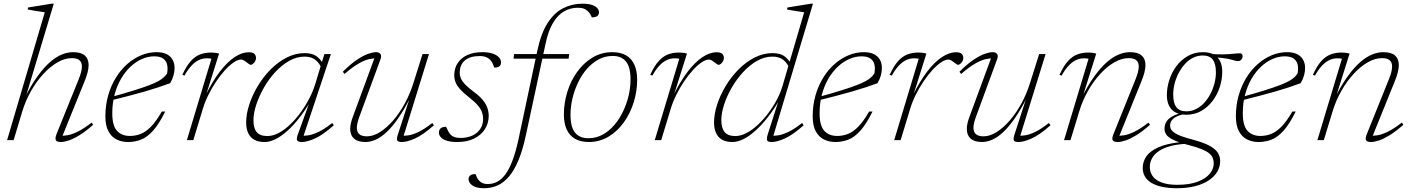

<svg xmlns="http://www.w3.org/2000/svg" viewBox="-20 -740 7462 1014"><path d="M97 -149.5 52 0H17.5L216.5 -675Q207.5 -676.5 191.5 -679Q175.5 -681.5 158 -684.2Q140.5 -687 126 -690L128.5 -700.5L252.5 -720.5H264L115 -225H111.5Q146 -293 179.5 -339Q213 -385 245 -412.8Q277 -440.5 307.5 -452.5Q338 -464.5 365.5 -464.5Q409 -464.5 428.5 -446.5Q448 -428.5 448 -396.5Q448 -379 442.5 -357.5Q437 -336 427 -311.5L305 -10L294 -23.5Q312 -22 335 -25.5Q358 -29 389.5 -44.2Q421 -59.5 464 -92.5L472 -81Q432.5 -46 400.2 -26.2Q368 -6.5 343.2 1.8Q318.5 10 301 10Q279.5 10 274.8 0Q270 -10 279 -33L395.5 -321Q404 -342 408.2 -358.8Q412.5 -375.5 412.5 -388.5Q412.5 -411.5 399.2 -422.2Q386 -433 359.5 -433Q322.5 -433 283.8 -410.8Q245 -388.5 208.8 -349.2Q172.5 -310 143.5 -258.8Q114.5 -207.5 97 -149.5Z M794 -442.5Q762 -442.5 730 -428.5Q698 -414.5 669.8 -388.2Q641.5 -362 619.8 -325Q598 -288 585.5 -241.8Q573 -195.5 573 -142Q573 -76 598 -49Q623 -22 666 -22Q694.5 -22 721.8 -32.2Q749 -42.5 776.8 -70.5Q804.5 -98.5 834.5 -151H852.5Q820 -85 788.5 -50Q757 -15 724.5 -2.5Q692 10 656.5 10Q623 10 595.8 -3.5Q568.5 -17 552.5 -47Q536.5 -77 536.5 -125.5Q536.5 -185 551.5 -237Q566.5 -289 592.8 -331Q619 -373 653.2 -402.8Q687.5 -432.5 726.8 -448.5Q766 -464.5 806.5 -464.5Q839 -464.5 860 -454Q881 -443.5 891.5 -424.5Q902 -405.5 902 -381Q902 -361 896.2 -340.8Q890.5 -320.5 878.5 -300.5Q849 -289.5 815.2 -278.5Q781.5 -267.5 743.8 -256.5Q706 -245.5 663.2 -234.5Q620.5 -223.5 573.5 -211.5L574 -229.5Q641 -248 688 -262.8Q735 -277.5 766 -289.2Q797 -301 816 -311.5Q835 -322 845.5 -332Q856 -342 862.5 -352.5Q867 -377 863 -397.2Q859 -417.5 842.8 -430Q826.5 -442.5 794 -442.5Z M1096.5 -429.5Q1092.5 -431 1086.2 -431.5Q1080 -432 1071.5 -432Q1048 -432 1027.2 -421.2Q1006.5 -410.5 988.5 -390.2Q970.5 -370 954.5 -341L943 -344.5Q964.5 -392 987.8 -417.5Q1011 -443 1037.5 -452.8Q1064 -462.5 1094 -462.5Q1102 -462.5 1110.2 -461.8Q1118.5 -461 1125.8 -459.8Q1133 -458.5 1137 -457L1067.5 -236H1065.5Q1102 -311 1141 -361.8Q1180 -412.5 1218.8 -438.2Q1257.5 -464 1293.5 -464Q1314.5 -464 1323.2 -455.8Q1332 -447.5 1332 -433.5Q1332 -423.5 1327 -415.5Q1322 -407.5 1315.5 -402.5Q1309 -397.5 1304 -397.5Q1301 -397.5 1295.2 -401.5Q1289.5 -405.5 1282.5 -411Q1276 -416 1268.2 -420.8Q1260.5 -425.5 1254 -425.5Q1236 -425.5 1213.8 -410.2Q1191.5 -395 1167.8 -369Q1144 -343 1121.5 -309.5Q1099 -276 1080.8 -239.2Q1062.5 -202.5 1051.5 -166L1001 0H967Z M1554 -33 1615.5 -202.5H1618.5Q1589.5 -154 1558.5 -114.8Q1527.5 -75.5 1496 -47.5Q1464.5 -19.5 1434.5 -4.8Q1404.5 10 1377.5 10Q1343 10 1321.5 -2.8Q1300 -15.5 1290 -38.8Q1280 -62 1280 -92Q1280 -136.5 1296 -186.5Q1312 -236.5 1341 -285Q1370 -333.5 1409 -373Q1448 -412.5 1494 -436Q1540 -459.5 1589.5 -459.5Q1632.5 -459.5 1656.8 -439Q1681 -418.5 1696 -385L1682 -372Q1668.5 -405.5 1646.5 -423.2Q1624.5 -441 1589 -441Q1547 -441 1507.2 -418.5Q1467.5 -396 1433.2 -358.8Q1399 -321.5 1373.5 -276.5Q1348 -231.5 1333.2 -186.5Q1318.5 -141.5 1318.5 -104Q1318.5 -62.5 1336 -42Q1353.5 -21.5 1392.5 -21.5Q1427.5 -21.5 1465.5 -45.5Q1503.5 -69.5 1538.8 -109.8Q1574 -150 1602.2 -199.2Q1630.5 -248.5 1646 -299.5L1676.5 -401L1693.5 -454.5H1727.5L1579 -10L1568 -23.5Q1585.5 -22 1608.2 -25.2Q1631 -28.5 1662 -43.2Q1693 -58 1734.5 -90.5L1743 -78.5Q1685 -27 1643 -8.5Q1601 10 1575 10Q1552.5 10 1548.8 0.2Q1545 -9.5 1554 -33Z M2081 -28.5 2146 -229.5H2149.5Q2115.5 -162.5 2083.8 -116.5Q2052 -70.5 2022.2 -42.8Q1992.5 -15 1964.5 -2.5Q1936.5 10 1910 10Q1870 10 1849.8 -8Q1829.5 -26 1829.5 -59Q1829.5 -73 1833.2 -89.8Q1837 -106.5 1844.5 -126L1961.5 -443.5L1973 -431.5Q1954.5 -433 1930.8 -428Q1907 -423 1875 -405Q1843 -387 1799.5 -349.5L1790.5 -361Q1831 -401.5 1864.5 -424Q1898 -446.5 1923.8 -455.5Q1949.5 -464.5 1966 -464.5Q1982 -464.5 1989.2 -454.8Q1996.5 -445 1989 -425.5L1877 -121Q1871 -104 1867.8 -90.2Q1864.5 -76.5 1864.5 -65Q1864.5 -42.5 1877.8 -31.2Q1891 -20 1917.5 -20Q1951 -20 1986.5 -42.2Q2022 -64.5 2056 -103.5Q2090 -142.5 2118 -194Q2146 -245.5 2164 -303.5L2211.5 -454.5H2245.5L2108 -10.5L2096.5 -23.5Q2114 -22 2136.8 -25.2Q2159.5 -28.5 2190.5 -43.2Q2221.5 -58 2263 -90.5L2271.5 -78.5Q2213.5 -27 2171.5 -8.5Q2129.5 10 2103.5 10Q2082 10 2078 1.8Q2074 -6.5 2081 -28.5Z M2335.5 -70.5Q2340 -63.5 2344.2 -53Q2348.5 -42.5 2357 -32Q2365.5 -22 2378.8 -16.8Q2392 -11.5 2410.5 -11.5Q2448.5 -11.5 2475.5 -24.5Q2502.5 -37.5 2517 -60Q2531.5 -82.5 2531.5 -112Q2531.5 -130 2525.5 -147.2Q2519.5 -164.5 2503.2 -183.8Q2487 -203 2456.5 -226.5Q2426.5 -250 2409.5 -269.2Q2392.5 -288.5 2385.8 -306.2Q2379 -324 2379 -342Q2379 -379.5 2397.2 -407Q2415.5 -434.5 2448.5 -449.5Q2481.5 -464.5 2526.5 -464.5Q2560.5 -464.5 2582.5 -456.8Q2604.5 -449 2615.2 -436.8Q2626 -424.5 2626 -410.5Q2626 -402.5 2622.8 -396Q2619.5 -389.5 2611.5 -386.2Q2603.5 -383 2590.5 -383Q2587.5 -389.5 2583.5 -400.5Q2579.5 -411.5 2571 -421.5Q2562 -432 2548 -438Q2534 -444 2513.5 -444Q2462.5 -444 2435.2 -421Q2408 -398 2408 -356Q2408 -340 2414.5 -325Q2421 -310 2437.2 -293.2Q2453.5 -276.5 2483.5 -254Q2513.5 -232 2530.2 -211.2Q2547 -190.5 2554 -170Q2561 -149.5 2561 -128Q2561 -89.5 2541 -58Q2521 -26.5 2484 -8.2Q2447 10 2394.5 10Q2360.5 10 2339 3Q2317.5 -4 2307.8 -15.5Q2298 -27 2298 -40Q2298 -49.5 2302 -56.2Q2306 -63 2314.2 -66.8Q2322.5 -70.5 2335.5 -70.5Z M2692 -430 2695 -454.5H2986L2983 -430ZM2758 -29Q2741 51.5 2718.2 106Q2695.5 160.5 2667.5 193Q2639.5 225.5 2606.8 239.8Q2574 254 2537 254Q2495 254 2474.8 239.5Q2454.5 225 2454.5 206Q2454.5 193.5 2464 186.2Q2473.5 179 2492 179.5Q2494 186.5 2498 195.8Q2502 205 2511.5 215Q2520.5 224.5 2531.5 228.2Q2542.5 232 2556 232Q2582.5 232 2605.8 220Q2629 208 2649 181Q2669 154 2686.2 108.8Q2703.5 63.5 2718 -3L2818 -473.5Q2837.5 -565 2872.5 -619Q2907.5 -673 2954.5 -696.8Q3001.5 -720.5 3056.5 -720.5Q3087 -720.5 3106.2 -714Q3125.5 -707.5 3134.5 -697Q3143.5 -686.5 3143.5 -675Q3143.5 -662.5 3134 -655.2Q3124.5 -648 3105.5 -648.5Q3103.5 -654 3098 -664Q3092.5 -674 3082 -683Q3072 -692 3060.5 -695.5Q3049 -699 3030.5 -699Q2991.5 -699 2958.2 -679.5Q2925 -660 2900.2 -618.5Q2875.5 -577 2861.5 -510.5Z M3214 -464.5Q3257 -464.5 3286.2 -447.8Q3315.5 -431 3330.2 -398.5Q3345 -366 3345 -319Q3345 -259 3327 -200.5Q3309 -142 3275.2 -94.5Q3241.5 -47 3194.2 -18.5Q3147 10 3089.5 10Q3046 10 3016.8 -7Q2987.5 -24 2972.8 -56.5Q2958 -89 2958 -135.5Q2958 -195.5 2976 -254.2Q2994 -313 3028 -360.2Q3062 -407.5 3109 -436Q3156 -464.5 3214 -464.5ZM3087.5 -10Q3128 -10 3162 -28.5Q3196 -47 3223.5 -78.8Q3251 -110.5 3270.2 -150.8Q3289.5 -191 3299.8 -234.5Q3310 -278 3310 -320Q3310 -385.5 3286 -415Q3262 -444.5 3215.5 -444.5Q3175.5 -444.5 3141.2 -426Q3107 -407.5 3079.5 -376Q3052 -344.5 3032.8 -304Q3013.5 -263.5 3003.2 -220Q2993 -176.5 2993 -134.5Q2993 -69 3017 -39.5Q3041 -10 3087.5 -10Z M3567.5 -429.5Q3563.5 -431 3557.2 -431.5Q3551 -432 3542.5 -432Q3519 -432 3498.2 -421.2Q3477.5 -410.5 3459.5 -390.2Q3441.5 -370 3425.5 -341L3414 -344.5Q3435.5 -392 3458.8 -417.5Q3482 -443 3508.5 -452.8Q3535 -462.5 3565 -462.5Q3573 -462.5 3581.2 -461.8Q3589.5 -461 3596.8 -459.8Q3604 -458.5 3608 -457L3538.5 -236H3536.5Q3573 -311 3612 -361.8Q3651 -412.5 3689.8 -438.2Q3728.5 -464 3764.5 -464Q3785.5 -464 3794.2 -455.8Q3803 -447.5 3803 -433.5Q3803 -423.5 3798 -415.5Q3793 -407.5 3786.5 -402.5Q3780 -397.5 3775 -397.5Q3772 -397.5 3766.2 -401.5Q3760.5 -405.5 3753.5 -411Q3747 -416 3739.2 -420.8Q3731.5 -425.5 3725 -425.5Q3707 -425.5 3684.8 -410.2Q3662.5 -395 3638.8 -369Q3615 -343 3592.5 -309.5Q3570 -276 3551.8 -239.2Q3533.5 -202.5 3522.5 -166L3472 0H3438Z M4153 -372Q4139.5 -405.5 4117.5 -423.2Q4095.5 -441 4059.5 -441Q4017.5 -441 3978 -418.5Q3938.5 -396 3904.2 -358.8Q3870 -321.5 3844.2 -276.8Q3818.5 -232 3804 -187.2Q3789.5 -142.5 3789.5 -105.5Q3789.5 -63.5 3807 -42.5Q3824.5 -21.5 3863.5 -21.5Q3892 -21.5 3922.5 -37.5Q3953 -53.5 3982.5 -81Q4012 -108.5 4037.8 -142.8Q4063.5 -177 4083 -214Q4102.5 -251 4112.5 -285.5L4227 -675Q4218 -676.5 4202 -679Q4186 -681.5 4168.2 -684.2Q4150.5 -687 4136 -690L4139 -700.5L4262.5 -720.5H4273.5L4060.5 -10L4049.5 -23.5Q4067 -22 4089.8 -25.2Q4112.5 -28.5 4143.5 -43.2Q4174.5 -58 4216 -90.5L4224.5 -78.5Q4166.5 -27 4124.5 -8.5Q4082.5 10 4056.5 10Q4034 10 4031 0.5Q4028 -9 4035.5 -33L4091.5 -208H4093.5Q4065 -158.5 4033.2 -118.5Q4001.5 -78.5 3969.5 -49.8Q3937.5 -21 3906.8 -5.5Q3876 10 3848.5 10Q3814 10 3792.5 -2.8Q3771 -15.5 3761 -38.8Q3751 -62 3751 -92Q3751 -136.5 3767 -186.5Q3783 -236.5 3812 -285Q3841 -333.5 3880 -373Q3919 -412.5 3965 -436Q4011 -459.5 4060.5 -459.5Q4103.5 -459.5 4127.8 -439Q4152 -418.5 4167 -385Z M4529.5 -442.5Q4497.5 -442.5 4465.5 -428.5Q4433.5 -414.5 4405.2 -388.2Q4377 -362 4355.2 -325Q4333.5 -288 4321 -241.8Q4308.5 -195.5 4308.5 -142Q4308.5 -76 4333.5 -49Q4358.5 -22 4401.5 -22Q4430 -22 4457.2 -32.2Q4484.5 -42.5 4512.2 -70.5Q4540 -98.5 4570 -151H4588Q4555.5 -85 4524 -50Q4492.5 -15 4460 -2.5Q4427.5 10 4392 10Q4358.5 10 4331.2 -3.5Q4304 -17 4288 -47Q4272 -77 4272 -125.5Q4272 -185 4287 -237Q4302 -289 4328.2 -331Q4354.5 -373 4388.8 -402.8Q4423 -432.5 4462.2 -448.5Q4501.5 -464.5 4542 -464.5Q4574.5 -464.5 4595.5 -454Q4616.5 -443.5 4627 -424.5Q4637.5 -405.5 4637.5 -381Q4637.5 -361 4631.8 -340.8Q4626 -320.5 4614 -300.5Q4584.5 -289.5 4550.8 -278.5Q4517 -267.5 4479.2 -256.5Q4441.5 -245.5 4398.8 -234.5Q4356 -223.5 4309 -211.5L4309.5 -229.5Q4376.5 -248 4423.5 -262.8Q4470.5 -277.5 4501.5 -289.2Q4532.5 -301 4551.5 -311.5Q4570.5 -322 4581 -332Q4591.5 -342 4598 -352.5Q4602.5 -377 4598.5 -397.2Q4594.5 -417.5 4578.2 -430Q4562 -442.5 4529.5 -442.5Z M4832 -429.5Q4828 -431 4821.8 -431.5Q4815.5 -432 4807 -432Q4783.5 -432 4762.8 -421.2Q4742 -410.5 4724 -390.2Q4706 -370 4690 -341L4678.5 -344.5Q4700 -392 4723.2 -417.5Q4746.5 -443 4773 -452.8Q4799.5 -462.5 4829.5 -462.5Q4837.5 -462.5 4845.8 -461.8Q4854 -461 4861.2 -459.8Q4868.5 -458.5 4872.5 -457L4803 -236H4801Q4837.5 -311 4876.5 -361.8Q4915.5 -412.5 4954.2 -438.2Q4993 -464 5029 -464Q5050 -464 5058.8 -455.8Q5067.5 -447.5 5067.5 -433.5Q5067.5 -423.5 5062.5 -415.5Q5057.5 -407.5 5051 -402.5Q5044.5 -397.5 5039.5 -397.5Q5036.5 -397.5 5030.8 -401.5Q5025 -405.5 5018 -411Q5011.5 -416 5003.8 -420.8Q4996 -425.5 4989.5 -425.5Q4971.5 -425.5 4949.2 -410.2Q4927 -395 4903.2 -369Q4879.5 -343 4857 -309.5Q4834.5 -276 4816.2 -239.2Q4798 -202.5 4787 -166L4736.5 0H4702.5Z M5337.5 -28.5 5402.5 -229.5H5406Q5372 -162.5 5340.2 -116.5Q5308.5 -70.5 5278.8 -42.8Q5249 -15 5221 -2.5Q5193 10 5166.5 10Q5126.5 10 5106.2 -8Q5086 -26 5086 -59Q5086 -73 5089.8 -89.8Q5093.5 -106.5 5101 -126L5218 -443.5L5229.5 -431.5Q5211 -433 5187.2 -428Q5163.5 -423 5131.5 -405Q5099.5 -387 5056 -349.5L5047 -361Q5087.5 -401.5 5121 -424Q5154.5 -446.5 5180.2 -455.5Q5206 -464.5 5222.5 -464.5Q5238.5 -464.5 5245.8 -454.8Q5253 -445 5245.5 -425.5L5133.5 -121Q5127.5 -104 5124.2 -90.2Q5121 -76.5 5121 -65Q5121 -42.5 5134.2 -31.2Q5147.5 -20 5174 -20Q5207.5 -20 5243 -42.2Q5278.5 -64.5 5312.5 -103.5Q5346.5 -142.5 5374.5 -194Q5402.5 -245.5 5420.5 -303.5L5468 -454.5H5502L5364.5 -10.5L5353 -23.5Q5370.5 -22 5393.2 -25.2Q5416 -28.5 5447 -43.2Q5478 -58 5519.5 -90.5L5528 -78.5Q5470 -27 5428 -8.5Q5386 10 5360 10Q5338.5 10 5334.5 1.8Q5330.5 -6.5 5337.5 -28.5Z M5587 -341 5575.5 -344.5Q5597 -392 5620.2 -417.5Q5643.5 -443 5670 -452.8Q5696.5 -462.5 5726.5 -462.5Q5734.5 -462.5 5742.5 -461.8Q5750.5 -461 5757.8 -459.8Q5765 -458.5 5769.5 -457L5696.5 -225H5693Q5727.5 -293 5761 -339Q5794.5 -385 5826.8 -412.8Q5859 -440.5 5889.2 -452.5Q5919.5 -464.5 5947.5 -464.5Q5990.5 -464.5 6010 -446.5Q6029.5 -428.5 6029.5 -396.5Q6029.5 -379 6024 -357.5Q6018.5 -336 6008.5 -311.5L5886.5 -10L5875.5 -23.5Q5893.5 -22 5916.5 -25.5Q5939.5 -29 5971 -44.2Q6002.5 -59.5 6045.5 -92.5L6053.5 -81Q6014 -46 5981.8 -26.2Q5949.5 -6.5 5924.8 1.8Q5900 10 5882.5 10Q5861 10 5856.2 0Q5851.5 -10 5861 -33L5977 -321Q5985.5 -342 5989.8 -358.8Q5994 -375.5 5994 -388.5Q5994 -411.5 5980.8 -422.2Q5967.5 -433 5941 -433Q5904 -433 5865.5 -411Q5827 -389 5791 -350Q5755 -311 5726 -260Q5697 -209 5679.5 -151L5633.5 0H5599.5L5729 -429.5Q5725 -431 5718.8 -431.5Q5712.5 -432 5704 -432Q5680.5 -432 5659.8 -421.2Q5639 -410.5 5621 -390.2Q5603 -370 5587 -341Z M6519 -417.5Q6511.5 -417.5 6504 -419.5Q6496.5 -421.5 6486.5 -424.2Q6476.5 -427 6462.8 -429.8Q6449 -432.5 6429.5 -434.5Q6410 -436.5 6382.5 -437L6358 -456.5Q6405 -452 6437.2 -452.8Q6469.5 -453.5 6491.5 -456Q6513.5 -458.5 6529 -458.5Q6534.5 -458.5 6538.5 -455Q6542.5 -451.5 6542.5 -444Q6542.5 -438.5 6540.8 -433.8Q6539 -429 6535.8 -425.2Q6532.5 -421.5 6528.5 -419.5Q6524.5 -417.5 6519 -417.5ZM6245.5 -152Q6272.5 -152 6296.5 -164Q6320.5 -176 6339.8 -197Q6359 -218 6372.8 -244.5Q6386.5 -271 6394 -300.2Q6401.5 -329.5 6401.5 -358Q6401.5 -404 6384.5 -425.5Q6367.5 -447 6332.5 -447Q6305 -447 6281 -435Q6257 -423 6238 -402Q6219 -381 6205 -354.5Q6191 -328 6183.5 -298.8Q6176 -269.5 6176 -240.5Q6176 -195 6193 -173.5Q6210 -152 6245.5 -152ZM6333 -464.5Q6368 -464.5 6390.5 -451.8Q6413 -439 6424 -416Q6435 -393 6435 -361Q6435 -321.5 6422.2 -281.2Q6409.5 -241 6384.5 -207.8Q6359.5 -174.5 6324.5 -154.2Q6289.5 -134 6244.5 -134Q6210 -134 6187.2 -146.8Q6164.5 -159.5 6153.5 -182.8Q6142.5 -206 6142.5 -237.5Q6142.5 -277.5 6155.5 -317.8Q6168.5 -358 6193.2 -391Q6218 -424 6253.2 -444.2Q6288.5 -464.5 6333 -464.5ZM6196 254Q6152 254 6118.5 247Q6085 240 6061.8 226.2Q6038.5 212.5 6026.8 192.5Q6015 172.5 6015 147Q6015 113.5 6034.2 85.8Q6053.5 58 6097 38.2Q6140.5 18.5 6214.5 10.5L6242 11.5L6254.5 19Q6200.5 21 6162.2 31.2Q6124 41.5 6099.8 58.2Q6075.5 75 6064 96.2Q6052.5 117.5 6052.5 141.5Q6052.5 170 6068.2 191.2Q6084 212.5 6116 224.2Q6148 236 6197.5 236Q6261.5 236 6304.2 220Q6347 204 6368.5 178.2Q6390 152.5 6390 123Q6390 107.5 6385 94.5Q6380 81.5 6366.5 70.2Q6353 59 6327.2 48.2Q6301.5 37.5 6260.5 27Q6205.5 12.5 6177.5 -1Q6149.5 -14.5 6139.8 -28.8Q6130 -43 6130 -60Q6130 -80 6139.8 -96.8Q6149.5 -113.5 6172 -126Q6194.5 -138.5 6231.5 -145.5L6235.5 -138Q6191.5 -128 6175.5 -112.2Q6159.5 -96.5 6159.5 -78Q6159.5 -65.5 6165.5 -55.8Q6171.5 -46 6185.2 -37Q6199 -28 6223 -19.5Q6247 -11 6283 -1.5Q6337 13 6367.8 29.8Q6398.5 46.5 6411.2 66.2Q6424 86 6424 110.5Q6424 140.5 6408.8 166.5Q6393.5 192.5 6364.2 212.2Q6335 232 6292.5 243Q6250 254 6196 254Z M6764.5 -442.5Q6732.5 -442.5 6700.5 -428.5Q6668.5 -414.5 6640.2 -388.2Q6612 -362 6590.2 -325Q6568.5 -288 6556 -241.8Q6543.5 -195.5 6543.5 -142Q6543.5 -76 6568.5 -49Q6593.5 -22 6636.5 -22Q6665 -22 6692.2 -32.2Q6719.5 -42.5 6747.2 -70.5Q6775 -98.5 6805 -151H6823Q6790.5 -85 6759 -50Q6727.5 -15 6695 -2.5Q6662.5 10 6627 10Q6593.5 10 6566.2 -3.5Q6539 -17 6523 -47Q6507 -77 6507 -125.5Q6507 -185 6522 -237Q6537 -289 6563.2 -331Q6589.5 -373 6623.8 -402.8Q6658 -432.5 6697.2 -448.5Q6736.5 -464.5 6777 -464.5Q6809.5 -464.5 6830.5 -454Q6851.5 -443.5 6862 -424.5Q6872.5 -405.5 6872.5 -381Q6872.5 -361 6866.8 -340.8Q6861 -320.5 6849 -300.5Q6819.5 -289.5 6785.8 -278.5Q6752 -267.5 6714.2 -256.5Q6676.5 -245.5 6633.8 -234.5Q6591 -223.5 6544 -211.5L6544.5 -229.5Q6611.5 -248 6658.5 -262.8Q6705.5 -277.5 6736.5 -289.2Q6767.5 -301 6786.5 -311.5Q6805.5 -322 6816 -332Q6826.5 -342 6833 -352.5Q6837.5 -377 6833.5 -397.2Q6829.5 -417.5 6813.2 -430Q6797 -442.5 6764.5 -442.5Z M6925 -341 6913.5 -344.5Q6935 -392 6958.2 -417.5Q6981.5 -443 7008 -452.8Q7034.5 -462.5 7064.5 -462.5Q7072.5 -462.5 7080.5 -461.8Q7088.5 -461 7095.8 -459.8Q7103 -458.5 7107.5 -457L7034.5 -225H7031Q7065.5 -293 7099 -339Q7132.5 -385 7164.8 -412.8Q7197 -440.5 7227.2 -452.5Q7257.5 -464.5 7285.5 -464.5Q7328.5 -464.5 7348 -446.5Q7367.5 -428.5 7367.5 -396.5Q7367.5 -379 7362 -357.5Q7356.5 -336 7346.5 -311.5L7224.5 -10L7213.5 -23.5Q7231.5 -22 7254.5 -25.5Q7277.5 -29 7309 -44.2Q7340.5 -59.5 7383.5 -92.5L7391.5 -81Q7352 -46 7319.8 -26.2Q7287.5 -6.5 7262.8 1.8Q7238 10 7220.5 10Q7199 10 7194.2 0Q7189.5 -10 7199 -33L7315 -321Q7323.5 -342 7327.8 -358.8Q7332 -375.5 7332 -388.5Q7332 -411.5 7318.8 -422.2Q7305.5 -433 7279 -433Q7242 -433 7203.5 -411Q7165 -389 7129 -350Q7093 -311 7064 -260Q7035 -209 7017.5 -151L6971.5 0H6937.5L7067 -429.5Q7063 -431 7056.8 -431.5Q7050.5 -432 7042 -432Q7018.5 -432 6997.8 -421.2Q6977 -410.5 6959 -390.2Q6941 -370 6925 -341Z"/></svg>

Font: Newsreader ExtraLight
Style: Italic
Weight: 250
Italic angle: -17°
Designer: Hugues Gentile
Foundry: Production Type
Version: Version 1.003